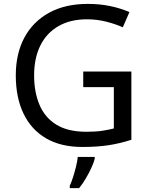

<svg xmlns="http://www.w3.org/2000/svg" viewBox="-20 -744 768 985"><path d="M407 -377H654V-27Q596 -8 537 1Q478 10 403 10Q292 10 216 -34.5Q140 -79 100.5 -161.5Q61 -244 61 -357Q61 -469 105 -551Q149 -633 231.5 -678.5Q314 -724 431 -724Q491 -724 544.5 -713Q598 -702 644 -682L610 -604Q572 -621 524.5 -633Q477 -645 426 -645Q341 -645 280 -610Q219 -575 187 -510.5Q155 -446 155 -357Q155 -272 182.5 -206.5Q210 -141 269 -104.5Q328 -68 424 -68Q471 -68 504 -73Q537 -78 564 -85V-297H407ZM466 70Q462 88 449.5 115.5Q437 143 420.5 171Q404 199 386 221H338V209Q346 192 354.5 165.5Q363 139 370 110.5Q377 82 379 61H466Z"/></svg>

Font: Noto Sans Myanmar
Style: Regular
Weight: 400
Designer: Monotype Design Team
Foundry: Monotype Imaging Inc.
Version: Version 2.107